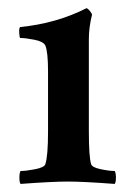

<svg xmlns="http://www.w3.org/2000/svg" viewBox="-20 -454 327 478"><path d="M201.2 -309.6V-127Q201.2 -62.5 207 -44.9Q210 -37.1 231 -32.7Q252 -28.3 265.6 -28.3Q268.6 -23.4 268.6 -11.7Q268.6 0 265.6 3.9Q187.5 -2 149.4 -2Q109.4 -2 31.2 3.9Q28.3 0 28.3 -11.7Q28.3 -23.4 31.2 -28.3Q44.9 -28.3 67.4 -32.7Q89.8 -37.1 92.8 -44.9Q99.6 -65.4 99.6 -127V-275.4Q99.6 -325.2 92.8 -340.8Q87.9 -350.6 65.9 -355Q43.9 -359.4 30.3 -359.4Q28.3 -361.3 27.8 -373Q27.3 -384.8 30.3 -386.7Q120.1 -395.5 195.3 -433.6Q199.2 -432.6 204.1 -426.3Q209 -419.9 209 -417Q201.2 -385.7 201.2 -356.4Z"/></svg>

Font: Crimson
Style: Semibold
Weight: 600
Version: Version 0.8